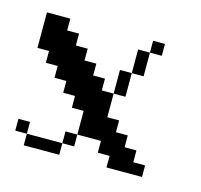

<svg xmlns="http://www.w3.org/2000/svg" viewBox="-54 -326 400 383"><g transform="rotate(15 146.0 -134.0)"><path d="M23.9 0V-23.9H97.2V0ZM0 -23.9V-48.3H23.9V-23.9ZM97.2 -23.9V-48.3H121.6V-23.9ZM170.4 -146V-194.8H194.8V-146ZM194.8 -194.8V-243.7H219.2V-194.8ZM194.8 0V-23.9H170.4V-48.3H121.6V-97.2H97.2V-121.6H72.8V-146H48.3V-170.4H23.9V-194.8H0V-268.1H48.3V-243.7H72.8V-219.2H97.2V-194.8H121.6V-170.4H146V-146H170.4V-97.2H194.8V-72.8H219.2V-48.3H243.7V-23.9H268.1V0ZM219.2 -243.7V-268.1H243.7V-243.7Z"/></g></svg>

Font: FS Mondwest Regular
Style: Regular
Weight: 400
Designer: NZWStudios2024
Foundry: https://fontstruct.com
Version: Version 1.0